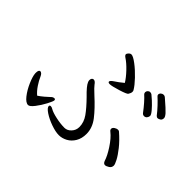

<svg xmlns="http://www.w3.org/2000/svg" viewBox="-138 -992 1276 1276"><g transform="rotate(45 500.0 -354.0)"><path d="M878 -547Q859 -572 834 -598.5Q809 -625 792 -640Q785 -646 785 -653Q785 -663 793.5 -670.5Q802 -678 813 -678Q823 -678 830 -671Q892 -618 908 -599.5Q924 -581 924 -570Q924 -553 913 -546Q902 -539 894 -539Q885 -539 878 -547ZM457 -673Q444 -682 444 -691Q444 -697 453 -706.5Q462 -716 472 -716Q488 -716 524.5 -688.5Q561 -661 597 -623Q633 -585 648 -559Q652 -554 652 -545Q652 -533 642 -517Q637 -508 582 -491Q527 -474 509 -474Q493 -474 493 -483Q493 -492 512 -505Q543 -525 574 -551Q556 -581 522 -617Q488 -653 457 -673ZM800 -496Q780 -523 757.5 -548.5Q735 -574 719 -588Q713 -594 713 -603Q713 -612 720 -619.5Q727 -627 737 -627Q746 -627 753 -622Q759 -618 783.5 -595.5Q808 -573 828 -549.5Q848 -526 848 -515Q848 -505 840.5 -495Q833 -485 820 -485Q808 -485 800 -496ZM325 -85Q325 -89 328 -91.5Q331 -94 336 -94Q345 -94 356 -87Q376 -75 420 -65.5Q464 -56 501 -56Q527 -56 547.5 -78Q568 -100 568 -130Q568 -174 540 -213.5Q512 -253 461 -305Q408 -356 398 -381Q394 -389 394 -398Q394 -408 399 -414.5Q404 -421 412 -421Q426 -421 440 -400Q449 -387 489 -350Q555 -290 594.5 -239Q634 -188 634 -131Q634 -88 615.5 -57Q597 -26 568 -10.5Q539 5 509 5Q478 5 434 -10.5Q390 -26 357.5 -47.5Q325 -69 325 -85ZM867 -71Q853 -71 846 -90Q835 -126 802 -176.5Q769 -227 736 -253Q725 -261 725 -271Q725 -282 737.5 -290.5Q750 -299 763 -299Q771 -299 775 -295Q821 -255 851.5 -216.5Q882 -178 896.5 -150Q911 -122 911 -111Q911 -92 894.5 -81.5Q878 -71 867 -71ZM122 -209Q129 -209 136 -202.5Q143 -196 148 -184Q159 -158 179 -128Q199 -98 222 -79Q239 -90 261 -108.5Q283 -127 294 -138Q297 -142 303.5 -145Q310 -148 315 -148Q325 -148 325 -138Q325 -128 305.5 -91Q286 -54 262 -23Q238 8 223 8Q201 8 175 -25Q149 -58 129.5 -102.5Q110 -147 108 -174V-182Q108 -195 112 -202Q116 -209 122 -209Z"/></g></svg>

Font: Iansui
Style: Regular
Weight: 400
Designer: But Ko / Fontworks Inc.
Foundry: zi-hi.com / Fontworks Inc.
Version: Version 1.002